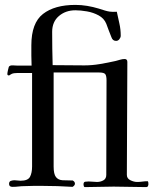

<svg xmlns="http://www.w3.org/2000/svg" viewBox="-20 -759 637 784"><path d="M586 -7Q586 -3 584 1Q582 5 577 5Q543 5 510 4Q477 3 444 3Q415 3 385.5 4Q356 5 327 5Q323 5 322 0.5Q321 -4 321 -6Q321 -16 328 -17Q335 -18 342 -18Q351 -18 359.5 -17Q368 -16 376 -16Q390 -16 402 -22.5Q414 -29 414 -45Q414 -142 414.5 -238.5Q415 -335 415 -431Q415 -449 410 -456Q405 -463 385 -463H199V-79Q199 -48 208.5 -36Q218 -24 235.5 -23Q253 -22 277 -22Q286 -17 286 -9Q286 -5 283 -1.5Q280 2 276 4Q245 2 214.5 1Q184 0 153 0Q135 0 117 0Q99 0 81 1Q68 1 56 2.5Q44 4 31 4Q17 4 17 -8Q17 -18 24.5 -20.5Q32 -23 39 -23Q45 -23 51.5 -22Q58 -21 64 -21Q94 -21 102.5 -37Q111 -53 111 -79V-461H52Q45 -461 37 -460Q29 -459 22 -454Q19 -451 16 -451Q10 -451 10 -457Q10 -461 12.5 -472.5Q15 -484 16 -486Q20 -493 33.5 -492Q47 -491 53 -491H109Q108 -511 108 -532Q108 -553 108 -574Q108 -665 155.5 -702Q203 -739 288 -739Q312 -739 336 -735Q360 -731 383 -724Q399 -719 408.5 -716Q418 -713 428.5 -711.5Q439 -710 457 -711Q462 -687 467.5 -663Q473 -639 473 -613Q473 -606 467.5 -599Q462 -592 454 -592Q440 -592 435 -607Q429 -621 424 -635Q419 -649 414 -662Q405 -684 383 -696Q361 -708 335 -712.5Q309 -717 288 -717Q248 -717 220.5 -693.5Q193 -670 193 -629Q193 -595 193.5 -561Q194 -527 195 -493Q227 -493 260 -492.5Q293 -492 325 -492Q356 -492 388.5 -497.5Q421 -503 452 -510Q460 -512 470 -515Q480 -518 489 -518Q500 -518 500 -506Q500 -391 499 -276Q498 -161 498 -45Q498 -30 512.5 -23Q527 -16 540 -16Q551 -16 561.5 -17.5Q572 -19 582 -19Q585 -19 585.5 -14Q586 -9 586 -7Z"/></svg>

Font: Kaisei HarunoUmi
Style: Regular
Weight: 400
Designer: Font-Kai, 金井和夫
Foundry: KAZUO KANAI
Version: Version 5.003